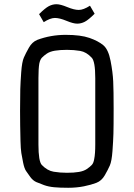

<svg xmlns="http://www.w3.org/2000/svg" viewBox="-20 -877 633 909"><path d="M77 -210Q75 -286 75 -353Q75 -420 76 -454Q77 -488 80.5 -536Q84 -584 93 -604.5Q102 -625 117 -651.5Q132 -678 156 -688Q220 -712 291 -712Q362 -712 403.5 -697.5Q445 -683 469 -663Q493 -643 503.5 -589Q514 -535 516 -491Q518 -447 518 -362.5Q518 -278 517 -244Q516 -210 512.5 -162Q509 -114 500 -93.5Q491 -73 476 -47Q461 -21 436.5 -11.5Q412 -2 377.5 5Q343 12 303 12Q263 12 236.5 9.5Q210 7 189 -0.5Q168 -8 152 -15Q136 -22 123.5 -39Q111 -56 103 -68Q95 -80 89.5 -107Q84 -134 81 -152.5Q78 -171 77 -210ZM431 -193V-507Q431 -587 414 -604Q389 -631 359.5 -636Q330 -641 297 -641Q264 -641 240 -637Q216 -633 201.5 -623Q187 -613 178.5 -604Q170 -595 166 -576Q162 -552 162 -507V-193Q162 -113 178 -96Q204 -69 234 -64Q264 -59 297 -59Q330 -59 353.5 -63Q377 -67 391.5 -77Q406 -87 414.5 -96Q423 -105 426 -124Q431 -148 431 -193ZM187 -772 165 -810Q194 -839 211.5 -848Q229 -857 247.5 -857Q266 -857 298.5 -843.5Q331 -830 353 -830Q375 -830 406 -850L428 -812Q399 -783 381.5 -774Q364 -765 345.5 -765Q327 -765 294.5 -778.5Q262 -792 240 -792Q218 -792 187 -772Z"/></svg>

Font: Strait
Style: Regular
Weight: 400
Width: 3
Designer: Eduardo Rodriguez Tunni
Foundry: Eduardo Rodriguez Tunni
Version: Version 1.001